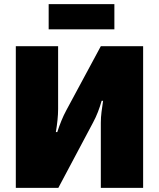

<svg xmlns="http://www.w3.org/2000/svg" viewBox="-20 -915 774 935"><path d="M677 -690V0H471V-317Q471 -344 474.5 -370.5Q478 -397 482 -424H475Q467 -396 457 -370Q447 -344 433 -318L264 0H57V-690H263V-384Q263 -359 260 -330Q257 -301 252 -272H259Q268 -300 279 -327Q290 -354 303 -378L471 -690ZM537 -895V-772H217V-895Z"/></svg>

Font: Exo 2 Black
Style: Regular
Weight: 900
Designer: Natanael Gama
Foundry: Natanael Gama
Version: Version 2.010